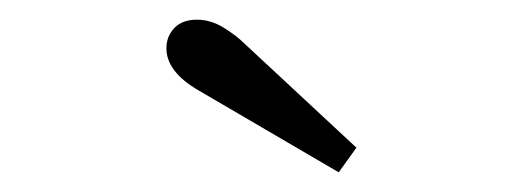

<svg xmlns="http://www.w3.org/2000/svg" viewBox="-20 -755 532 195"><path d="M182 -663Q149 -682 149 -706Q149 -718 157 -726.5Q165 -735 180 -735Q194 -735 207 -727Q220 -719 228 -711L342 -605L324 -580Z"/></svg>

Font: TavirajRegular
Style: Regular
Weight: 400
Designer: Katatrad Team
Foundry: CadsonDemak
Version: Version 1.000